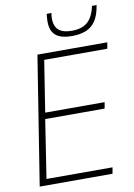

<svg xmlns="http://www.w3.org/2000/svg" viewBox="-98 -969 721 1031"><g transform="rotate(-10 262.5 -453.5)"><path d="M33 0 144 -700H525L519 -666H175L131 -386H455L449 -352H125L76 -34H436L430 0ZM345 -766Q306 -766 280 -776Q254 -786 241 -808Q228 -830 228 -866Q228 -877 229 -888Q230 -899 231 -907H257Q255 -899 254.5 -891Q254 -883 254 -873Q255 -844 266.5 -826.5Q278 -809 299 -801.5Q320 -794 350 -794Q386 -794 412 -806Q438 -818 454 -843.5Q470 -869 478 -907H503Q495 -855 475 -824Q455 -793 422.5 -779.5Q390 -766 345 -766Z"/></g></svg>

Font: Georama ExtraCondensed Thin ExtraLight
Style: Italic
Weight: 250
Italic angle: -9°
Version: Version 1.001